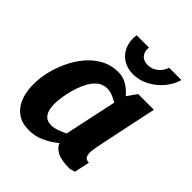

<svg xmlns="http://www.w3.org/2000/svg" viewBox="-198 -820 948 948"><g transform="rotate(45 276.0 -346.0)"><path d="M438.7 0Q379.7 0 350.2 -15Q320.7 -30 312.5 -57Q304.3 -84 308.8 -119.5Q313.3 -155 322.3 -196L333.7 -250H473.3L462.3 -196Q457 -171 453.2 -145.8Q449.3 -120.7 455.7 -104.3Q462 -88 484 -88L467 -8.3ZM374.3 -440 511.3 -430 444 -110 297.3 -80ZM374.3 -440 416.3 -500H526.3L511.3 -430ZM397.7 -163.3 407.7 -160Q407.7 -160 395.8 -143Q384 -126 361.8 -101Q339.7 -76 309 -51Q278.3 -26 241 -9Q203.7 8 161.7 8L222.3 -87Q242.7 -87 272 -98.5Q301.3 -110 330.2 -125.2Q359 -140.3 378.3 -151.8Q397.7 -163.3 397.7 -163.3ZM434.3 -336.7Q434.3 -336.7 419.8 -348.2Q405.3 -359.7 382.8 -374.3Q360.3 -389 335.8 -400.5Q311.3 -412 291 -412L271.7 -508Q304.7 -508 332.3 -491Q360 -474 380.8 -449Q401.7 -424 416.3 -399Q431 -374 438.3 -357Q445.7 -340 445.7 -340ZM291 -412Q261.7 -412 240.7 -396.2Q219.7 -380.3 205.2 -355Q190.7 -329.7 181.5 -302Q172.3 -274.3 167 -250Q162.3 -225.7 159.3 -197.5Q156.3 -169.3 160.3 -144Q164.3 -118.7 178.7 -102.8Q193 -87 222.3 -87L161.7 8Q112 8 80.7 -14Q49.3 -36 33.7 -73Q18 -110 16.5 -156Q15 -202 25 -250Q36 -298 57 -344Q78 -390 109.2 -427Q140.3 -464 181.2 -486Q222 -508 271.7 -508ZM291.7 -700Q288 -672.3 303 -653.3Q318 -634.3 347.3 -634.3Q377.7 -634.3 401 -653.3Q424.3 -672.3 432.7 -700H518.7Q506.7 -658 477.7 -624.5Q448.7 -591 410.2 -571Q371.7 -551 329.7 -551Q287.7 -551 257.7 -570.5Q227.7 -590 213.7 -624Q199.7 -658 205.7 -700Z"/></g></svg>

Font: Epunda Sans Light
Style: Italic
Weight: 300
Italic angle: -12.0243°
Designer: Simon Atzbach
Foundry: typofactur
Version: Version 2.204